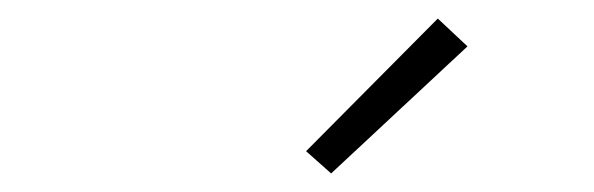

<svg xmlns="http://www.w3.org/2000/svg" viewBox="-20 -785 640 207"><path d="M337 -598 310 -622 452 -765 484 -735Z"/></svg>

Font: Iosevka Slab XLtEx
Style: Italic
Weight: 200
Width: 7
Italic angle: -9°
Monospace: yes
Designer: Belleve Invis
Foundry: Belleve Invis
Version: Version 11.1.0; ttfautohint (v1.8.3)